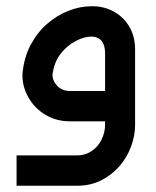

<svg xmlns="http://www.w3.org/2000/svg" viewBox="-20 -388 500 614"><path d="M33 206V109H226Q252 109 272.5 95.5Q293 82 304.5 59Q316 36 316 11V-218Q316 -244 304.5 -257.5Q293 -271 272 -271Q249 -271 221.5 -256.5Q194 -242 173.5 -215.5Q153 -189 148 -150Q147 -131 162.5 -114Q178 -97 204 -97H356V0H204Q160 0 125 -21Q90 -42 70 -78Q50 -114 52 -154Q57 -205 78 -244.5Q99 -284 130.5 -311.5Q162 -339 199 -353.5Q236 -368 272 -368Q309 -369 341 -352.5Q373 -336 392.5 -304.5Q412 -273 412 -229V11Q412 46 399 81Q386 116 361.5 144Q337 172 303 189Q269 206 226 206Z"/></svg>

Font: Mada Medium
Style: Regular
Weight: 500
Designer: Khaled Hosny
Version: Version 1.5